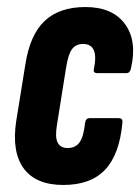

<svg xmlns="http://www.w3.org/2000/svg" viewBox="-20 -520 399 546"><path d="M160 6Q82 6 47.5 -41Q13 -88 26 -175L52 -336Q65 -421 107 -460.5Q149 -500 223 -500Q300 -500 335.5 -451.5Q371 -403 352 -324Q349 -312 340 -312H257Q244 -312 247 -324Q262 -395 216 -395Q196 -395 185 -380.5Q174 -366 168 -328L142 -165Q136 -130 144 -114.5Q152 -99 172 -99Q195 -99 206.5 -115.5Q218 -132 222 -171Q224 -184 235 -184H317Q330 -184 328 -171Q320 -81 279 -37.5Q238 6 160 6Z"/></svg>

Font: Sofia Sans Extra Condensed ExtraBold
Style: Italic
Weight: 800
Italic angle: -9°
Designer: Botio Nikoltchev, Ani Petrova
Foundry: lettersoup
Version: Version 4.101; ttfautohint (v1.8.4.7-5d5b)